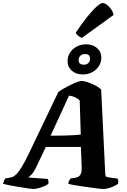

<svg xmlns="http://www.w3.org/2000/svg" viewBox="-66 -1259 846 1279"><path d="M157 0Q150 0 124.5 -3.5Q99 -7 65.5 -12.5Q32 -18 1.5 -24Q-29 -30 -46 -35Q-43 -46 -38.5 -56.5Q-34 -67 -30 -71L-7 -74Q4 -76 15.5 -79.5Q27 -83 42.5 -98Q58 -113 79 -147Q100 -181 129 -242L322 -645Q332 -654 353.5 -666.5Q375 -679 400 -691.5Q425 -704 446.5 -712Q468 -720 478 -720Q491 -720 516 -712Q541 -704 567 -691Q593 -678 608 -662L635 -103Q636 -87 640 -83.5Q644 -80 655 -78L718 -69Q720 -66 721.5 -58Q723 -50 721 -35Q711 -27 692.5 -18.5Q674 -10 655 -5Q636 0 623 0Q616 0 592.5 -2.5Q569 -5 538 -9.5Q507 -14 475.5 -18.5Q444 -23 420 -27.5Q396 -32 388 -35Q391 -49 395.5 -57Q400 -65 405 -71L425 -73Q444 -75 456 -82Q468 -89 473.5 -104Q479 -119 478 -147L473 -280H239L174 -143Q161 -115 144.5 -97Q128 -79 120 -77L252 -67Q255 -61 256.5 -52Q258 -43 256 -35Q248 -27 228.5 -18.5Q209 -10 188.5 -5Q168 0 157 0ZM271 -355Q321 -355 359 -356Q397 -357 425 -358.5Q453 -360 472 -363L465 -590Q451 -604 432.5 -612Q414 -620 394 -622ZM485 -763Q441 -763 412.5 -788Q384 -813 384 -851Q384 -883 400.5 -908.5Q417 -934 445.5 -949Q474 -964 508 -964Q552 -964 580.5 -939Q609 -914 609 -875Q609 -844 592.5 -818.5Q576 -793 548 -778Q520 -763 485 -763ZM492 -828Q512 -828 523 -839.5Q534 -851 534 -870Q534 -884 525.5 -891.5Q517 -899 500 -899Q481 -899 469.5 -888Q458 -877 458 -857Q458 -843 467 -835.5Q476 -828 492 -828ZM480 -1007Q465 -1011 454 -1021.5Q443 -1032 438 -1040Q476 -1098 512 -1143Q548 -1188 576 -1213.5Q604 -1239 617 -1239Q631 -1239 647 -1226.5Q663 -1214 675.5 -1196Q688 -1178 690 -1159Z"/></svg>

Font: Texturina 12pt Black
Style: Italic
Weight: 900
Italic angle: -11°
Designer: Guillermo Torres Carreño
Foundry: Omnibus-Type
Version: Version 1.002